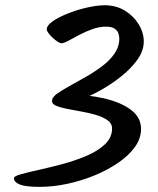

<svg xmlns="http://www.w3.org/2000/svg" viewBox="-20 -740 611 744"><path d="M222.1 -334.9Q203.6 -334.9 193.2 -338.9Q182.9 -342.9 182.9 -351.7Q182.9 -363.8 201.5 -377.2Q220.1 -390.6 249.7 -406.8Q279.2 -423 312.6 -442.1Q346 -461.1 375.5 -483.3Q405.1 -505.4 423.7 -532.4Q442.3 -559.3 442.3 -590.2Q442.3 -599.4 439 -610.1Q435.7 -620.7 424.6 -628.7Q413.5 -636.7 391 -636.7Q364.8 -636.7 337.8 -627Q310.9 -617.4 286.9 -604.5Q263 -591.7 244.9 -582Q226.9 -572.4 218.4 -572.4Q212.6 -572.4 203.1 -578.6Q193.7 -584.9 184 -593.7Q174.4 -602.6 167.8 -611.5Q161.2 -620.5 161.2 -625.9Q161.2 -641.7 184.8 -658Q208.4 -674.2 244.5 -688.4Q280.7 -702.6 319 -711.1Q357.3 -719.6 385.8 -719.6Q429.8 -719.6 463.7 -698.9Q497.6 -678.2 517.3 -645.9Q537.1 -613.7 537.1 -578.6Q537.1 -542.7 511.6 -507.6Q486.2 -472.5 446.3 -441.3Q406.4 -410 362.3 -386.2Q318.1 -362.4 280.4 -348.7Q242.7 -334.9 222.1 -334.9ZM34.1 -49.9Q34.1 -57.3 61.4 -65Q88.7 -72.6 132.3 -82.2Q175.9 -91.8 224.2 -104.8Q272.5 -117.9 316.1 -136.5Q359.7 -155.2 387 -181.2Q414.3 -207.3 414.3 -242.4Q414.3 -261.3 397.4 -273.6Q380.5 -285.8 354.1 -293.9Q327.8 -302 297.9 -307.3Q268.1 -312.6 241.8 -317.7Q215.4 -322.9 198.5 -329.8Q181.6 -336.7 181.6 -347.9Q181.6 -363.7 197.2 -368.8Q212.8 -373.9 236.5 -373.9Q317.7 -373.9 383.3 -358.8Q448.9 -343.6 487.7 -314.2Q526.6 -284.8 526.6 -240.4Q526.6 -203.4 502.5 -170Q478.5 -136.6 437 -108.5Q395.6 -80.4 344.4 -59.5Q293.3 -38.7 239 -27.3Q184.7 -15.9 134.3 -15.9Q79.2 -15.9 56.6 -25Q34.1 -34.1 34.1 -49.9Z"/></svg>

Font: Kalam Variable Light
Style: Regular
Weight: 300
Designer: Lipi Raval, Jonny Pinhorn
Foundry: Indian Type Foundry
Version: Version 3.000